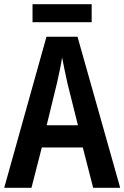

<svg xmlns="http://www.w3.org/2000/svg" viewBox="-20 -889 589 909"><path d="M414 -869H134V-784H414ZM421 0H549L347 -715H200L0 0H129L178 -191H372ZM299 -496 349 -296H201L250 -497C258 -533 269 -582 274 -617C280 -583 291 -534 299 -496Z"/></svg>

Font: Noto Sans Arabic Cond SemBd
Style: Regular
Weight: 600
Width: 3
Designer: Monotype Design Team, Nadine Chahine, Nizar Qandah and Khaled Hosny
Foundry: Monotype Imaging Inc.
Version: Version 2.012